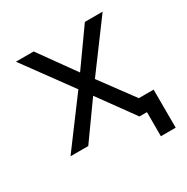

<svg xmlns="http://www.w3.org/2000/svg" viewBox="-150 -648 887 910"><g transform="rotate(-30 293.0 -193.5)"><path d="M474.1 131.8V0H433.1L292 -194.8L152.8 0H55.7L246.6 -256.3L55.7 -517.6H152.8L293.5 -321.3L433.1 -517.6H530.3L338.9 -259.3L474.1 -76.2V-76.7H554.7L555.2 131.8Z"/></g></svg>

Font: Cascadia Mono NF SemiLight
Style: Regular
Weight: 350
Monospace: yes
Designer: Aaron Bell
Foundry: Saja Typeworks
Version: Version 2404.023; ttfautohint (v1.8.4)